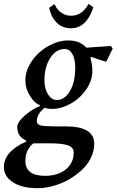

<svg xmlns="http://www.w3.org/2000/svg" viewBox="-23 -738 599 986"><path d="M205.1 -326.2Q205.1 -282.7 223.4 -253.7Q241.7 -224.6 268.6 -224.6Q309.6 -224.6 336.4 -270.8Q363.3 -316.9 363.3 -390.6Q363.3 -435.5 348.6 -460.9Q334 -486.3 308.6 -486.3Q264.6 -486.3 234.9 -439.9Q205.1 -393.6 205.1 -326.2ZM315.4 -88.9Q460.9 -88.9 460.9 0Q460.9 38.6 442.9 74.7Q424.8 110.8 393.1 138.7Q326.7 197.3 246.6 217.8Q207 228.5 170.9 228.5Q70.3 228.5 22.9 181.6Q-2.9 155.8 -2.9 119.1Q-2.9 40 111.3 -10.7V-15.6Q86.4 -28.8 76.4 -44.2Q66.4 -59.6 65.4 -85.9Q65.4 -109.9 103.8 -144Q142.1 -178.2 181.6 -193.4L182.6 -198.2Q156.2 -205.6 131.8 -243.9Q107.4 -282.2 107.4 -324.7Q107.4 -376.5 140.9 -425Q174.3 -473.6 227.1 -502.4Q277.3 -530.3 328.1 -530.3Q387.2 -530.3 420.9 -493.2L545.9 -502L555.7 -488.3L523.4 -422.9H513.7L443.4 -446.3L442.4 -436.5Q451.2 -406.2 451.2 -373Q451.2 -323.2 418.9 -277.3Q386.7 -231.4 337.9 -204.6Q290 -178.7 246.1 -178.7Q222.7 -178.7 205.1 -184.6L194.3 -173.8Q184.6 -164.1 182.6 -160.6Q179.2 -155.8 177.7 -153.8Q174.3 -148.9 172.9 -145.5Q172.9 -145 171.6 -141.8Q170.4 -138.7 169.4 -136.7Q166 -127.9 166 -117.2Q166 -98.6 186.5 -93.8Q205.6 -88.9 263.7 -88.9ZM149.4 -2Q147.9 -1 145 1Q133.3 9.8 122.1 28.3Q107.4 52.7 107.4 87.9Q107.4 165 208 165Q273.4 165 314.5 132.3Q355.5 99.6 355.5 44.9Q355.5 19.5 327.1 8.8Q299.3 -2 231.4 -2ZM229.5 -698.2 256.8 -716.8 261.7 -707Q272.5 -685.5 293.9 -671.4Q315.4 -657.2 341.8 -657.2Q394 -657.2 425.8 -708L431.6 -717.8L456.1 -701.2L452.1 -689.5Q438 -646 409.4 -619.4Q380.9 -592.8 341.8 -592.8Q299.8 -592.8 271.2 -618.9Q242.7 -645 232.4 -686.5Z"/></svg>

Font: Neuton
Style: Italic
Weight: 400
Italic angle: -9°
Designer: Brian M Zick
Version: Version 1.32